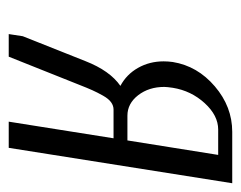

<svg xmlns="http://www.w3.org/2000/svg" viewBox="-76 -476 552 440"><g transform="rotate(90 200.0 -256.0)"><path d="M58.1 0 63 -32.2 120.1 -175.8Q142.1 -231.9 176.8 -255.9Q150.4 -270 135.5 -296.4Q120.6 -322.8 120.6 -355Q120.6 -365.2 122.1 -376Q131.3 -432.6 178 -472.4Q224.6 -512.2 282.2 -512.2H399.9L318.8 0H258.8L296.9 -240.2H231Q222.2 -240.2 214.4 -234.6Q206.5 -229 199.2 -216.1Q191.9 -203.1 186.8 -191.7Q181.6 -180.2 173.8 -160.2L109.9 0ZM179.2 -356.4Q179.2 -321.3 198.2 -296.6Q217.3 -272 245.1 -272H301.8L335 -480H276.9Q244.6 -480 216.3 -449Q188 -418 181.2 -376Q179.2 -362.3 179.2 -356.4Z"/></g></svg>

Font: Gawaa
Style: Italic
Weight: 400
Designer: T. Christopher White
Version: Version 1.0